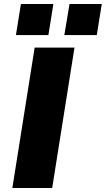

<svg xmlns="http://www.w3.org/2000/svg" viewBox="-20 -944 531 964"><path d="M42 0 154 -705H354L242 0ZM303 -768 329 -924H491L466 -768ZM60 -768 85 -924H248L223 -768Z"/></svg>

Font: Nunito Sans 10pt SemiExpanded Black
Style: Italic
Weight: 900
Width: 6
Italic angle: -9°
Designer: Vernon Adams
Foundry: Vernon Adams
Version: Version 3.101;gftools[0.9.27]